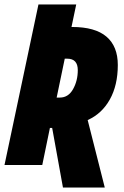

<svg xmlns="http://www.w3.org/2000/svg" viewBox="-25 -734 551 854"><path d="M207 -165H197L163 0H-5L146 -714H314L293 -614H296Q398 -614 448.5 -571Q499 -528 499 -445Q499 -355 463.5 -291.5Q428 -228 365 -200L441 100H255ZM241 -300Q279 -300 300 -337.5Q321 -375 321 -422Q321 -473 274 -473H263L227 -300Z"/></svg>

Font: Noto Sans UI CondBlack
Style: Italic
Weight: 900
Width: 3
Italic angle: -12°
Designer: Monotype Design Team
Foundry: Monotype Imaging Inc.
Version: Version 1.001